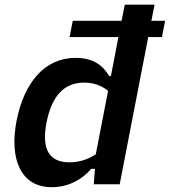

<svg xmlns="http://www.w3.org/2000/svg" viewBox="-20 -785 724 818"><path d="M50.5 -270C19.5 -109.5 67 12.5 200.5 12.5C274 12.5 332.5 -23 368.5 -65.5H384.5L379.5 0H490L611.5 -627H670L683.5 -696.5H625L638.5 -765H511.5L498 -696.5H290L276.5 -627H484.5L452.5 -461H445C420.5 -503.5 379.5 -538.5 302.5 -538.5C170 -538.5 82.5 -433 50.5 -270ZM178 -262C201 -379 254.5 -433 339 -433C374.5 -433 410 -423 440.5 -398L388 -127.5C351 -103.5 313.5 -93.5 276.5 -93.5C191.5 -93.5 156 -146 178 -262Z"/></svg>

Font: Monaspace Neon SemiBold
Style: Italic
Weight: 600
Italic angle: -11°
Designer: Riley Cran & the Lettermatic Team
Foundry: Lettermatic
Version: Version 1.200 (Monaspace Neon)